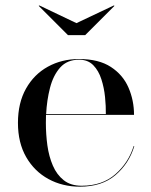

<svg xmlns="http://www.w3.org/2000/svg" viewBox="-20 -692 567 722"><path d="M267.5 -605 408 -671.5 410.5 -670 300.5 -560H235.5L125.5 -670L128 -671.5ZM485 -142.5Q465.5 -77.5 414.5 -33.8Q363.5 10 280.5 10Q215 10 162.2 -18.8Q109.5 -47.5 78.5 -101.2Q47.5 -155 47.5 -230Q47.5 -305 77.8 -358.8Q108 -412.5 160 -441.2Q212 -470 277.5 -470Q351.5 -470 397 -440.2Q442.5 -410.5 463.2 -362.5Q484 -314.5 484 -260H153Q152.5 -245.5 152.5 -230Q152.5 -187 158.2 -145.2Q164 -103.5 178.8 -69.2Q193.5 -35 219.8 -14.2Q246 6.5 287 6.5Q364.5 6.5 414 -37Q463.5 -80.5 482.5 -142.5ZM277.5 -467.5Q232.5 -467.5 206.2 -438Q180 -408.5 168 -361.5Q156 -314.5 153.5 -263H378Q378.5 -292 375 -327Q371.5 -362 361.2 -394Q351 -426 330.8 -446.8Q310.5 -467.5 277.5 -467.5Z"/></svg>

Font: Bodoni* 72pt
Style: Regular
Weight: 400
Version: Version 2.3